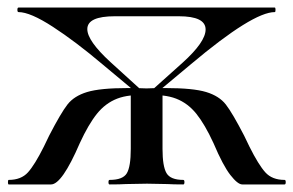

<svg xmlns="http://www.w3.org/2000/svg" viewBox="-20 -488 776 508"><path d="M29 -456Q26 -456 26 -462Q26 -468 29 -468H707Q709 -468 709 -462Q709 -456 707 -456Q649 -456 485 -318L388 -237L376 -244L463 -322Q524 -377 524 -410Q524 -445 453 -445H284Q211 -445 211 -411Q211 -380 272 -324L360 -244L348 -237L251 -318Q180 -378 120 -417Q60 -456 29 -456ZM3 -12Q36 -12 54 -32Q72 -52 96 -100L110 -129Q141 -189 158.5 -211.5Q176 -234 210.5 -244.5Q245 -255 318 -255Q351 -255 370 -254L369 -236Q321 -239 290 -227Q259 -215 236.5 -187Q214 -159 191 -109Q144 0 115 0H3Q1 0 1 -6Q1 -12 3 -12ZM270 -12Q305 -12 315.5 -29.5Q326 -47 326 -94V-244H410V-94Q410 -48 420.5 -30Q431 -12 465 -12Q468 -12 468 -6Q468 0 465 0Q438 0 423 -1L369 -2L313 -1Q298 0 270 0Q267 0 267 -6Q267 -12 270 -12ZM545 -109Q522 -159 499.5 -187Q477 -215 446 -227Q415 -239 367 -236L365 -254Q384 -255 418 -255Q491 -255 525.5 -244.5Q560 -234 577.5 -211.5Q595 -189 626 -129L640 -100Q664 -52 682 -32Q700 -12 733 -12Q736 -12 736 -6Q736 0 733 0H621Q609 0 589.5 -25Q570 -50 545 -109Z"/></svg>

Font: Cormorant Unicase SemiBold
Style: Regular
Weight: 600
Designer: Christian Thalmann (Catharsis Fonts)
Foundry: Catharsis Fonts
Version: Version 4.000